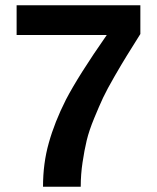

<svg xmlns="http://www.w3.org/2000/svg" viewBox="-20 -708 596 728"><path d="M512.2 -688V-579.1Q477.1 -522.9 460.2 -495.8Q443.4 -468.8 414.3 -418.5Q385.3 -368.2 370.8 -337.4Q356.4 -306.6 337.2 -260Q317.9 -213.4 308.8 -175.8Q299.8 -138.2 293 -92.3Q286.1 -46.4 286.1 0H143.1Q143.1 -88.9 165 -166Q187 -245.1 230 -330.1Q277.8 -421.9 384.8 -575.2H43V-688Z"/></svg>

Font: Libra Sans Modern
Style: Bold
Weight: 700
Foundry: Stefan Peev, Context Ltd
Version: Version 1.000